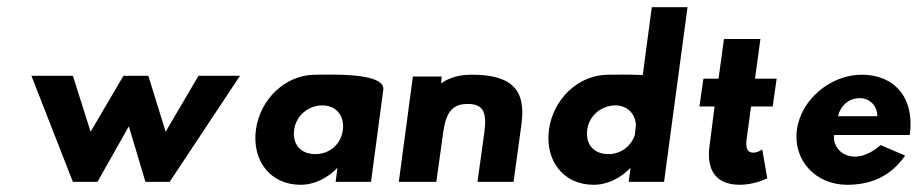

<svg xmlns="http://www.w3.org/2000/svg" viewBox="-20 -504 2557 532"><path d="M250 0 337 -154 383 0H450L645 -294H530L439 -139L391 -294H322L231 -139L182 -294H67L182 0Z M795 -144C800 -184 835 -212 873 -212C911 -212 935 -184 930 -144C925 -104 893 -77 854 -77C813 -77 790 -104 795 -144ZM1042 -255C1049 -304 893 -297 854 -297C770 -297 700 -228 689 -144C678 -60 728 8 813 8C853 8 889 -12 915 -39L910 0H1008Z M1189 0 1208 -137C1216 -194 1234 -216 1276 -216C1318 -216 1330 -194 1322 -137L1303 0H1403L1425 -161C1438 -258 1395 -297 1287 -297C1250 -297 1224 -288 1202 -273L1204 -292H1124L1085 0Z M1607 -144C1612 -184 1647 -212 1685 -212C1717 -212 1740 -190 1742 -158L1739 -130C1729 -99 1700 -77 1666 -77C1625 -77 1602 -104 1607 -144ZM1820 0 1885 -484H1786L1761 -296C1722 -298 1683 -297 1666 -297C1581 -297 1512 -228 1501 -144C1490 -60 1540 8 1625 8C1665 8 1701 -12 1727 -39L1722 0Z M1971 -286H1929L1918 -209H1960L1946 -100C1939 -50 1950 8 2030 8C2071 8 2106 -10 2106 -10L2092 -90C2092 -90 2080 -81 2067 -81C2051 -81 2045 -94 2049 -120L2061 -209H2121L2132 -286H2072L2087 -396H1986Z M2302 -182C2307 -206 2328 -232 2362 -232C2391 -232 2411 -210 2411 -182ZM2420 -102C2347 -38 2285 -82 2291 -130H2501C2515 -236 2456 -297 2368 -297C2281 -297 2199 -228 2188 -144C2177 -60 2240 8 2327 8C2392 8 2447 -14 2488 -73Z"/></svg>

Font: Hussar Tani
Style: Kurs
Weight: 700
Foundry: Cannot Into Space Fonts
Version: Version 0.92